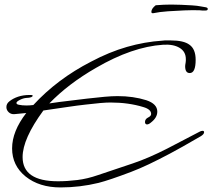

<svg xmlns="http://www.w3.org/2000/svg" viewBox="-20 -728 930 841"><path d="M245 93Q152 93 92 45Q33 -3 33 -78Q33 -153 95 -233L43 -228Q28 -227 18 -236.5Q8 -246 8 -259Q8 -274 21 -284Q37 -297 59.5 -304.5Q82 -312 110 -312H115Q123 -312 123 -309Q123 -300 95 -299Q82 -298 67 -290.5Q52 -283 52 -277Q52 -271 63 -269Q77 -266 96 -266Q103 -266 110.5 -266.5Q118 -267 126 -268Q231 -382 379 -458Q458 -500 536 -522.5Q614 -545 692 -550Q697 -551 702 -551Q707 -551 711 -551H727Q785 -551 810 -532Q837 -513 837 -466Q837 -408 811 -408Q791 -408 791 -438Q791 -440 791.5 -444Q792 -448 793 -453Q794 -458 794 -462Q794 -466 794 -469Q794 -502 766.5 -518.5Q739 -535 694 -532Q559 -523 401 -431Q279 -361 196 -275Q201 -277 361 -296Q404 -301 437 -304Q470 -307 495 -307Q564 -307 621 -289Q669 -273 669 -239Q669 -213 642 -192Q632 -183 624 -183Q616 -183 615 -193Q615 -207 630 -214Q642 -220 642 -229Q642 -249 608 -259Q543 -279 464 -279Q430 -279 356 -270Q319 -266 272.5 -259Q226 -252 170 -244Q79 -120 79 -40Q79 66 234 66Q275 66 319 60.5Q363 55 409 39L561 -12Q630 -35 714 -78L854 -151Q861 -155 867 -155Q874 -155 874 -149Q874 -140 859 -131Q814 -105 780.5 -86Q747 -67 724 -55Q675 -29 633 -9Q591 11 554 25Q459 61 412 73Q330 93 245 93ZM650 -670Q643 -670 643 -676Q643 -690 662 -705Q698 -708 730 -708Q749 -708 773.5 -707Q798 -706 821.5 -704.5Q845 -703 859 -700L882 -696Q890 -694 890 -689Q890 -682 881 -682H872Q869 -682 864.5 -682Q860 -682 854 -683Q824 -684 787.5 -682.5Q751 -681 715 -678.5Q679 -676 650 -670Z"/></svg>

Font: Whisper
Style: Regular
Weight: 400
Designer: Robert E. Leuschke
Foundry: Robert E. Leuschke
Version: Version 1.010; ttfautohint (v1.8.4.7-5d5b)